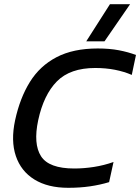

<svg xmlns="http://www.w3.org/2000/svg" viewBox="-20 -885 668 915"><path d="M391 -688 504 -865H600L478 -688ZM305 10Q208 10 144 -29.5Q80 -69 55.5 -141.5Q31 -214 52 -312Q75 -418 122.5 -494.5Q170 -571 249.5 -612.5Q329 -654 446 -654Q502 -654 546.5 -645.5Q591 -637 628 -623L608 -528Q571 -544 527.5 -552.5Q484 -561 434 -561Q314 -561 251 -497Q188 -433 162 -312Q138 -199 175.5 -140.5Q213 -82 334 -82Q380 -82 428 -89.5Q476 -97 521 -113L500 -17Q457 -4 409 3Q361 10 305 10Z"/></svg>

Font: Kanit
Style: Italic
Weight: 400
Italic angle: -12°
Designer: Katatrad Team
Foundry: CadsonDemak
Version: Version 2.000; ttfautohint (v1.8.3)